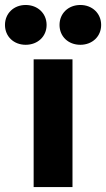

<svg xmlns="http://www.w3.org/2000/svg" viewBox="-87 -755 428 775"><path d="M48.8 0H205.6V-515.6H48.8ZM237.3 -574.2C285.6 -574.2 321.3 -607.9 321.3 -654.3C321.3 -700.7 285.6 -734.9 237.3 -734.9C188.5 -734.9 153.3 -700.7 153.3 -654.3C153.3 -607.9 188.5 -574.2 237.3 -574.2ZM16.6 -574.2C65.4 -574.2 101.1 -607.9 101.1 -654.3C101.1 -700.7 65.4 -734.9 16.6 -734.9C-31.7 -734.9 -66.9 -700.7 -66.9 -654.3C-66.9 -607.9 -31.7 -574.2 16.6 -574.2Z"/></svg>

Font: Raveo Display
Style: Bold
Weight: 700
Designer: Jakub Foglar, Rasmus Andersson (Inter)
Foundry: Jakubfoglar.com
Version: Version 1.100;Glyphs 3.2.3 (3260)